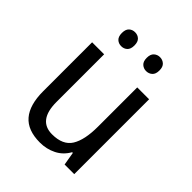

<svg xmlns="http://www.w3.org/2000/svg" viewBox="-207 -844 972 972"><g transform="rotate(45 279.5 -358.0)"><path d="M481 -536V0H412L400 -71H395Q372 -30 332 -10Q292 10 245 10Q157 10 115 -39Q73 -88 73 -186V-536H159V-195Q159 -63 259 -63Q336 -63 366 -111.5Q396 -160 396 -255V-536ZM146 -676Q146 -702 159 -714Q172 -726 191 -726Q210 -726 223 -714Q236 -702 236 -676Q236 -650 223 -638Q210 -626 191 -626Q172 -626 159 -638Q146 -650 146 -676ZM324 -676Q324 -702 337.5 -714Q351 -726 369 -726Q388 -726 401.5 -714Q415 -702 415 -676Q415 -650 401.5 -638Q388 -626 369 -626Q351 -626 337.5 -638Q324 -650 324 -676Z"/></g></svg>

Font: Noto Sans SemiCondensed
Style: Regular
Weight: 400
Width: 4
Designer: Monotype Design Team
Foundry: Monotype Imaging Inc.
Version: Version 2.013; ttfautohint (v1.8.4.7-5d5b)